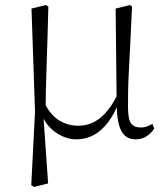

<svg xmlns="http://www.w3.org/2000/svg" viewBox="-20 -539 655 762"><path d="M104 196 119 -96 105 -505 162 -519 172 -513Q170 -433 168 -372.5Q166 -312 164.5 -264.5Q163 -217 162 -177.5Q161 -138 161 -99L152 -82L171 189L115 203ZM518 14Q480 14 462 -18.5Q444 -51 443 -124V-127L439 -505L496 -519L504 -513Q500 -428 497 -366Q494 -304 491.5 -259Q489 -214 488.5 -180Q488 -146 488 -115Q488 -65 500.5 -49Q513 -33 538 -33Q553 -33 564 -37.5Q575 -42 585 -47L592 -29Q582 -12 563 1Q544 14 518 14ZM283 14Q240 14 199 -15Q158 -44 141 -97H139L155 -132Q182 -80 216.5 -60Q251 -40 291 -40Q340 -40 378.5 -71.5Q417 -103 448 -167L461 -155H459Q433 -74 388 -30Q343 14 283 14Z"/></svg>

Font: Noto Serif JP ExtraLight ExtraLight
Style: Regular
Weight: 250
Version: Version 2.003-H1;hotconv 1.1.1;makeotfexe 2.6.0